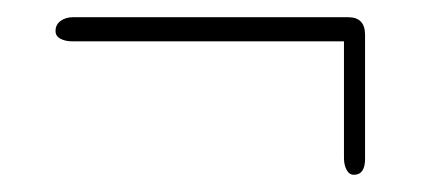

<svg xmlns="http://www.w3.org/2000/svg" viewBox="-20 -453 489 223"><path d="M44.5 -417Q44.5 -424.5 50.5 -428.8Q56.5 -433 64.5 -433H384.5Q404 -433 404 -412.5V-268.5Q404 -250 391 -250Q385.5 -250 382.5 -255.8Q379.5 -261.5 379.5 -269.5V-405H63.5Q56 -405 50.2 -408Q44.5 -411 44.5 -417Z"/></svg>

Font: Fraunces 144pt SuperSoft Thin
Style: Regular
Weight: 100
Version: Version 1.000;[0bf87f6ff]